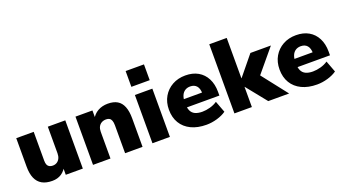

<svg xmlns="http://www.w3.org/2000/svg" viewBox="-58 -1283 3287 1840"><g transform="rotate(-20 1585.5 -363.5)"><path d="M236 11Q172 11 131 -12.5Q90 -36 69.5 -83Q49 -130 49 -202V-492H227V-197Q227 -173 233.5 -157Q240 -141 254 -133Q268 -125 289 -125Q313 -125 331.5 -136.5Q350 -148 360.5 -169.5Q371 -191 371 -220V-492H549V0H375V-90H391Q369 -41 329.5 -15Q290 11 236 11Z M653 0V-492H826V-406H815Q839 -453 883.5 -478Q928 -503 985 -503Q1044 -503 1082 -480.5Q1120 -458 1139 -410.5Q1158 -363 1158 -291V0H980V-284Q980 -314 973 -332.5Q966 -351 952.5 -359Q939 -367 919 -367Q892 -367 872 -355.5Q852 -344 841.5 -323Q831 -302 831 -273V0Z M1254 -577V-738H1441V-577ZM1259 0V-492H1437V0Z M1808 11Q1718 11 1652.5 -20.5Q1587 -52 1552 -110Q1517 -168 1517 -247Q1517 -323 1550.5 -380.5Q1584 -438 1642.5 -470.5Q1701 -503 1776 -503Q1851 -503 1905 -472Q1959 -441 1988.5 -383.5Q2018 -326 2018 -249V-210H1666V-294H1888L1872 -281Q1872 -335 1849 -361.5Q1826 -388 1784 -388Q1753 -388 1730.5 -373.5Q1708 -359 1696 -331Q1684 -303 1684 -261V-252Q1684 -205 1697.5 -176Q1711 -147 1740 -133.5Q1769 -120 1813 -120Q1851 -120 1892.5 -131.5Q1934 -143 1966 -165L2010 -48Q1972 -21 1917 -5Q1862 11 1808 11Z M2095 0V-705H2273V-294H2275L2437 -492H2646L2426 -228V-290L2653 0H2440L2275 -205H2273V0Z M2936 11Q2846 11 2780.5 -20.5Q2715 -52 2680 -110Q2645 -168 2645 -247Q2645 -323 2678.5 -380.5Q2712 -438 2770.5 -470.5Q2829 -503 2904 -503Q2979 -503 3033 -472Q3087 -441 3116.5 -383.5Q3146 -326 3146 -249V-210H2794V-294H3016L3000 -281Q3000 -335 2977 -361.5Q2954 -388 2912 -388Q2881 -388 2858.5 -373.5Q2836 -359 2824 -331Q2812 -303 2812 -261V-252Q2812 -205 2825.5 -176Q2839 -147 2868 -133.5Q2897 -120 2941 -120Q2979 -120 3020.5 -131.5Q3062 -143 3094 -165L3138 -48Q3100 -21 3045 -5Q2990 11 2936 11Z"/></g></svg>

Font: Nunito Sans 12pt ExtraLight 12pt Black
Style: Regular
Weight: 900
Version: Version 3.101;gftools[0.9.27]